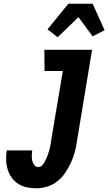

<svg xmlns="http://www.w3.org/2000/svg" viewBox="-20 -1002 581 1030"><path d="M177 8Q150 8 125 3Q100 -2 79 -15Q58 -28 43.5 -48Q29 -68 21.5 -92Q14 -116 13 -142Q12 -168 16 -195H153Q151 -181 150.5 -167Q150 -153 153 -140Q156 -127 164 -116.5Q172 -106 186 -106Q197 -106 205.5 -114.5Q214 -123 219.5 -133Q225 -143 229.5 -153.5Q234 -164 237.5 -174Q241 -184 244 -194.5Q247 -205 249 -215.5Q251 -226 253 -237Q255 -248 256 -258L317 -621H219L218 -735H474L392 -240Q388 -211 380 -182.5Q372 -154 359.5 -127Q347 -100 329.5 -74.5Q312 -49 287.5 -29.5Q263 -10 234 -1Q205 8 177 8ZM289 -802 235 -845 347 -982H477L541 -840L477 -807L401 -910Z"/></svg>

Font: Iosevka Heavy Oblique
Style: Regular
Weight: 900
Italic angle: -9°
Monospace: yes
Designer: Belleve Invis
Foundry: Belleve Invis
Version: Version 32.5.0; ttfautohint (v1.8.4)